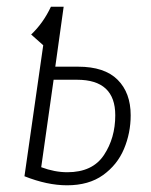

<svg xmlns="http://www.w3.org/2000/svg" viewBox="-20 -542 450 573"><path d="M370 -198Q370 -145 350 -97.5Q330 -50 287.5 -19.5Q245 11 180 11Q121 11 53 -16L109 -407L73 -439Q109 -473 132 -522H170L145 -343H213Q292 -343 331 -304Q370 -265 370 -198ZM324 -198Q324 -304 210 -304H140L103 -43Q143 -28 181 -28Q256 -28 290 -79Q324 -130 324 -198Z"/></svg>

Font: Fira Sans Extra Condensed ExtraLight
Style: Italic
Weight: 275
Width: 3
Italic angle: -8°
Designer: Carrois Corporate & Edenspiekermann AG
Foundry: Carrois Corporate GbR & Edenspiekermann AG
Version: Version 4.203